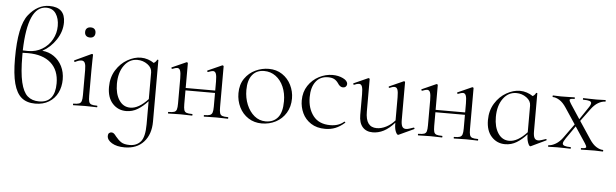

<svg xmlns="http://www.w3.org/2000/svg" viewBox="-57 -941 4614 1438"><g transform="rotate(5 2250.0 -222.0)"><path d="M409 -185Q409 -130 387 -85Q365 -40 322 -13.5Q279 13 219 13Q155 13 116 -19.5Q77 -52 58 -123Q39 -194 39 -311Q39 -556 106 -640.5Q173 -725 262 -725Q381 -725 381 -611Q381 -543 340 -481Q299 -419 238 -386Q287 -382 326 -355Q365 -328 387 -284Q409 -240 409 -185ZM92 -376Q105 -375 132 -375Q191 -375 238 -403.5Q285 -432 311 -479.5Q337 -527 337 -581Q337 -637 312.5 -673.5Q288 -710 240 -710Q101 -710 92 -376ZM366 -152Q366 -251 305 -305Q244 -359 133 -359Q106 -359 92 -358V-336Q92 -210 109 -137.5Q126 -65 159.5 -35.5Q193 -6 246 -6Q306 -6 336 -43Q366 -80 366 -152Z M504 -12Q533 -12 546.5 -17Q560 -22 565 -36.5Q570 -51 570 -81V-270Q570 -307 562.5 -323Q555 -339 537 -339Q518 -339 489 -324H488Q484 -324 482 -329Q480 -334 484 -336L608 -394L612 -395Q614 -395 616.5 -393Q619 -391 619 -388Q619 -382 618 -348.5Q617 -315 617 -271V-81Q617 -51 621.5 -36.5Q626 -22 639.5 -17Q653 -12 682 -12Q685 -12 685 -6Q685 0 682 0Q659 0 646 -1L593 -2L541 -1Q527 0 504 0Q502 0 502 -6Q502 -12 504 -12ZM545 -554Q545 -572 555.5 -582Q566 -592 585 -592Q603 -592 613 -582Q623 -572 623 -554Q623 -536 613 -526Q603 -516 585 -516Q566 -516 555.5 -526Q545 -536 545 -554Z M1110 -392V70Q1110 166 1058 223.5Q1006 281 914 281Q855 281 818.5 259Q782 237 782 206Q782 192 789.5 185Q797 178 807 178Q818 178 826 184.5Q834 191 844 205Q865 231 887 245.5Q909 260 951 260Q1003 260 1033.5 225Q1064 190 1064 94V-79Q1028 -39 988.5 -15Q949 9 902 9Q841 9 800 -35.5Q759 -80 759 -160Q759 -232 793 -286.5Q827 -341 878.5 -370Q930 -399 979 -399Q1006 -399 1031.5 -390.5Q1057 -382 1077 -368Q1093 -377 1101 -394Q1102 -395 1106 -394.5Q1110 -394 1110 -392ZM1064 -95V-295Q1064 -331 1030 -355.5Q996 -380 954 -380Q893 -380 854.5 -326.5Q816 -273 816 -188Q816 -113 847 -66Q878 -19 931 -19Q994 -19 1064 -95Z M1667 0Q1642 0 1628 -1L1579 -2L1526 -1Q1512 0 1488 0Q1485 0 1485 -6Q1485 -12 1488 -12Q1517 -12 1530.5 -17Q1544 -22 1549 -36.5Q1554 -51 1554 -81V-184H1332V-81Q1332 -51 1336.5 -36.5Q1341 -22 1354.5 -17Q1368 -12 1398 -12Q1400 -12 1400 -6Q1400 0 1398 0Q1373 0 1359 -1L1310 -2L1258 -1Q1244 0 1219 0Q1216 0 1216 -6Q1216 -12 1219 -12Q1249 -12 1262.5 -17Q1276 -22 1280.5 -36.5Q1285 -51 1285 -81V-270Q1285 -311 1278.5 -328.5Q1272 -346 1256 -346Q1245 -346 1220 -336H1218Q1214 -336 1212.5 -341Q1211 -346 1215 -347L1320 -394L1324 -395Q1326 -395 1329 -393Q1332 -391 1332 -388V-202H1554V-270Q1554 -311 1547.5 -328.5Q1541 -346 1525 -346Q1514 -346 1489 -336H1487Q1483 -336 1481.5 -341Q1480 -346 1484 -347L1589 -394L1593 -395Q1595 -395 1598 -393Q1601 -391 1601 -388V-81Q1601 -51 1605.5 -36.5Q1610 -22 1623.5 -17Q1637 -12 1667 -12Q1669 -12 1669 -6Q1669 0 1667 0Z M1729 -198Q1729 -263 1760.5 -308.5Q1792 -354 1840.5 -376.5Q1889 -399 1940 -399Q1998 -399 2041.5 -370Q2085 -341 2108.5 -293.5Q2132 -246 2132 -193Q2132 -131 2103.5 -84Q2075 -37 2027 -12Q1979 13 1922 13Q1865 13 1821 -15.5Q1777 -44 1753 -92.5Q1729 -141 1729 -198ZM2074 -167Q2074 -227 2053 -275.5Q2032 -324 1994 -352Q1956 -380 1907 -380Q1850 -380 1818 -340.5Q1786 -301 1786 -227Q1786 -167 1807 -116.5Q1828 -66 1865 -35.5Q1902 -5 1950 -5Q2008 -5 2041 -44Q2074 -83 2074 -167Z M2206 -185Q2206 -249 2237.5 -296.5Q2269 -344 2318.5 -369.5Q2368 -395 2420 -395Q2464 -395 2499 -378Q2534 -361 2534 -336Q2534 -325 2526 -317Q2518 -309 2505 -309Q2482 -309 2465 -337Q2452 -356 2434.5 -365.5Q2417 -375 2388 -375Q2328 -375 2295.5 -331.5Q2263 -288 2263 -214Q2263 -130 2306 -74.5Q2349 -19 2434 -19Q2498 -19 2537 -54H2539Q2542 -54 2544.5 -51Q2547 -48 2544 -46Q2510 -16 2475 -2Q2440 12 2399 12Q2335 12 2291.5 -16.5Q2248 -45 2227 -90Q2206 -135 2206 -185Z M3060 -55Q3064 -55 3065.5 -50.5Q3067 -46 3063 -44L2951 8L2947 9Q2938 9 2928.5 -13.5Q2919 -36 2919 -71V-80Q2878 -34 2838 -13.5Q2798 7 2756 7Q2707 7 2679.5 -24Q2652 -55 2652 -115V-270Q2652 -311 2645.5 -328.5Q2639 -346 2623 -346Q2608 -346 2587 -336H2585Q2581 -336 2579.5 -341Q2578 -346 2582 -347L2687 -394L2691 -395Q2693 -395 2696 -393Q2699 -391 2699 -388V-145Q2699 -85 2720 -56Q2741 -27 2783 -27Q2818 -27 2854 -45.5Q2890 -64 2919 -97V-270Q2919 -311 2912.5 -328.5Q2906 -346 2889 -346Q2874 -346 2853 -336H2851Q2847 -336 2846 -341Q2845 -346 2849 -347L2954 -394L2957 -395Q2960 -395 2962.5 -393Q2965 -391 2965 -388V-105Q2965 -71 2973.5 -55.5Q2982 -40 3002 -40Q3012 -40 3026.5 -44.5Q3041 -49 3058 -55Z M3546 0Q3521 0 3507 -1L3458 -2L3405 -1Q3391 0 3367 0Q3364 0 3364 -6Q3364 -12 3367 -12Q3396 -12 3409.5 -17Q3423 -22 3428 -36.5Q3433 -51 3433 -81V-184H3211V-81Q3211 -51 3215.5 -36.5Q3220 -22 3233.5 -17Q3247 -12 3277 -12Q3279 -12 3279 -6Q3279 0 3277 0Q3252 0 3238 -1L3189 -2L3137 -1Q3123 0 3098 0Q3095 0 3095 -6Q3095 -12 3098 -12Q3128 -12 3141.5 -17Q3155 -22 3159.5 -36.5Q3164 -51 3164 -81V-270Q3164 -311 3157.5 -328.5Q3151 -346 3135 -346Q3124 -346 3099 -336H3097Q3093 -336 3091.5 -341Q3090 -346 3094 -347L3199 -394L3203 -395Q3205 -395 3208 -393Q3211 -391 3211 -388V-202H3433V-270Q3433 -311 3426.5 -328.5Q3420 -346 3404 -346Q3393 -346 3368 -336H3366Q3362 -336 3360.5 -341Q3359 -346 3363 -347L3468 -394L3472 -395Q3474 -395 3477 -393Q3480 -391 3480 -388V-81Q3480 -51 3484.5 -36.5Q3489 -22 3502.5 -17Q3516 -12 3546 -12Q3548 -12 3548 -6Q3548 0 3546 0Z M4054 -56Q4058 -56 4059 -51.5Q4060 -47 4056 -46L3945 7L3941 8Q3932 8 3922.5 -17.5Q3913 -43 3913 -79Q3877 -39 3837.5 -15Q3798 9 3751 9Q3690 9 3649 -35.5Q3608 -80 3608 -160Q3608 -232 3642 -286.5Q3676 -341 3727.5 -370Q3779 -399 3828 -399Q3855 -399 3880.5 -390.5Q3906 -382 3926 -368Q3942 -377 3950 -394Q3951 -395 3955 -394.5Q3959 -394 3959 -392V-106Q3959 -72 3967.5 -56.5Q3976 -41 3996 -41Q4006 -41 4020.5 -45.5Q4035 -50 4052 -56ZM3913 -95V-295Q3913 -331 3879 -355.5Q3845 -380 3803 -380Q3742 -380 3703.5 -326.5Q3665 -273 3665 -188Q3665 -113 3696 -66Q3727 -19 3780 -19Q3843 -19 3913 -95Z M4486 0 4454 -1Q4444 -2 4424 -2L4361 -1Q4347 0 4323 0Q4320 0 4320 -6Q4320 -12 4323 -12Q4342 -12 4350.5 -14.5Q4359 -17 4359 -24Q4359 -30 4346 -51L4267 -170L4201 -75Q4193 -63 4187.5 -52.5Q4182 -42 4182 -34Q4182 -12 4242 -12Q4245 -12 4245 -6Q4245 0 4242 0Q4215 0 4202 -1L4142 -2L4107 -1Q4097 0 4076 0Q4074 0 4074 -6Q4074 -12 4076 -12Q4101 -12 4130.5 -29.5Q4160 -47 4184 -81L4258 -184L4179 -303Q4154 -341 4127 -357.5Q4100 -374 4077 -374Q4075 -374 4075 -380Q4075 -386 4077 -386Q4098 -386 4108 -385L4139 -384L4202 -385Q4216 -386 4240 -386Q4242 -386 4242 -380Q4242 -374 4240 -374Q4221 -374 4212.5 -371.5Q4204 -369 4204 -362Q4204 -356 4217 -335L4289 -226L4346 -311Q4367 -340 4367 -353Q4367 -364 4353 -369Q4339 -374 4305 -374Q4303 -374 4303 -380Q4303 -386 4305 -386Q4332 -386 4346 -385L4406 -384L4441 -385Q4451 -386 4472 -386Q4474 -386 4474 -380Q4474 -374 4472 -374Q4446 -374 4418 -357.5Q4390 -341 4364 -305L4297 -214L4384 -83Q4409 -45 4436 -28.5Q4463 -12 4486 -12Q4488 -12 4488 -6Q4488 0 4486 0Z"/></g></svg>

Font: Cormorant Infant Light
Style: Regular
Weight: 300
Designer: Christian Thalmann (Catharsis Fonts)
Version: Version 3.000